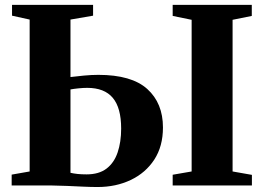

<svg xmlns="http://www.w3.org/2000/svg" viewBox="-20 -763 1084 790"><path d="M381.5 6.5Q354 6.5 322.2 5Q290.5 3.5 256.8 2Q223 0.5 186.5 0H28V-44.5L102 -57.5V-682.5L29.5 -698.5V-743H363V-698.5L270 -682.5V-446Q293 -449 325 -452Q357 -455 384.5 -455Q521.5 -455 586 -396.8Q650.5 -338.5 650.5 -238.5Q650.5 -161 614.8 -106.2Q579 -51.5 518 -22.5Q457 6.5 381.5 6.5ZM336 -45.5Q387 -45.5 418.2 -69.2Q449.5 -93 464 -135.8Q478.5 -178.5 478.5 -234Q478.5 -319.5 444 -360.5Q409.5 -401.5 339 -401.5Q322.5 -401.5 303 -399.5Q283.5 -397.5 270 -395V-52Q283 -49 299.2 -47.2Q315.5 -45.5 336 -45.5ZM768.5 -57.5V-681.5L690.5 -697.5V-743H1016V-697.5L937 -681.5V-57.5L1016.5 -43.5V0H690.5V-44Z"/></svg>

Font: Merriweather 72pt ExtraBold
Style: Regular
Weight: 800
Version: Version 2.100